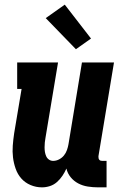

<svg xmlns="http://www.w3.org/2000/svg" viewBox="-20 -799 540 827"><path d="M161 8Q135 8 111.5 -2Q88 -12 72 -30Q56 -48 47.5 -72Q39 -96 36 -121Q33 -146 35 -172Q37 -198 41 -225L73 -416H54V-530H230L176 -206Q174 -196 173 -185.5Q172 -175 172 -164.5Q172 -154 173.5 -144.5Q175 -135 179 -126Q183 -117 191 -111.5Q199 -106 209 -106Q222 -106 234.5 -112.5Q247 -119 255.5 -129.5Q264 -140 268.5 -153Q273 -166 275 -178L333 -530H471L404 -126Q404 -122 404.5 -118Q405 -114 407.5 -111Q410 -108 413.5 -107Q417 -106 421 -106H439V8H403Q380 8 358 4.5Q336 1 317 -9Q298 -19 284.5 -35.5Q271 -52 266 -73Q259 -57 249 -42Q239 -27 225.5 -15Q212 -3 195 2.5Q178 8 161 8ZM307 -587 177 -721 259 -779 372 -633Z"/></svg>

Font: Iosevka Slab Heavy
Style: Italic
Weight: 900
Italic angle: -9°
Monospace: yes
Designer: Belleve Invis
Foundry: Belleve Invis
Version: Version 11.1.0; ttfautohint (v1.8.3)